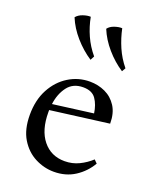

<svg xmlns="http://www.w3.org/2000/svg" viewBox="-143 -833 747 929"><g transform="rotate(20 231.0 -368.0)"><path d="M249 15Q198 15 151.5 -9Q105 -33 75.5 -81.5Q46 -130 46 -205Q46 -281 76 -337Q106 -393 156 -424Q206 -455 265 -455Q308 -455 344.5 -438Q381 -421 403.5 -386Q426 -351 426 -297L126 -258Q126 -253 126 -247Q126 -155 168 -103Q210 -51 280 -51Q320 -51 354 -67.5Q388 -84 415 -109L431 -93Q403 -45 356.5 -15Q310 15 249 15ZM244 -418Q192 -418 164 -381Q136 -344 129 -290L336 -317Q330 -360 310 -389Q290 -418 244 -418ZM161 -751Q170 -703 190 -658.5Q210 -614 242 -576L231 -555Q185 -585 146.5 -629Q108 -673 88 -722Q100 -737 122 -744.5Q144 -752 161 -751ZM323 -751Q333 -703 352.5 -658Q372 -613 404 -574L393 -555Q347 -585 309 -629Q271 -673 251 -722Q262 -737 284 -744.5Q306 -752 323 -751Z"/></g></svg>

Font: Bona Nova SC
Style: Regular
Weight: 400
Designer: Mateusz Machalski
Foundry: Capitalics
Version: Version 4.001; ttfautohint (v1.8.4.7-5d5b)